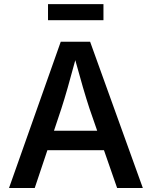

<svg xmlns="http://www.w3.org/2000/svg" viewBox="-20 -935 755 955"><path d="M24.9 0H152.8L215.8 -188H497.1L562.5 0H690.4L428.2 -727.5H282.2ZM494.6 -914.6H218.8V-834.5H494.6ZM248.5 -284.7 285.6 -396C304.7 -454.6 326.7 -532.2 354.5 -635.7C382.3 -533.7 404.8 -457 424.8 -396L463.4 -284.7Z"/></svg>

Font: Raveo Medium
Style: Regular
Weight: 500
Designer: Jakub Foglar, Rasmus Andersson (Inter)
Foundry: Jakubfoglar.com
Version: Version 1.100;Glyphs 3.2.3 (3260)